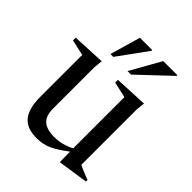

<svg xmlns="http://www.w3.org/2000/svg" viewBox="-204 -838 970 970"><g transform="rotate(45 281.0 -353.0)"><path d="M172.5 -154Q172.5 -121 183.5 -99.5Q194.5 -78 217.8 -67.5Q241 -57 278.5 -57Q316.5 -57 351 -69.2Q385.5 -81.5 406.5 -97.5L416.5 -84.5Q380.5 -56 353.5 -37.5Q326.5 -19 304.5 -8.5Q282.5 2 262 6Q241.5 10 218 10Q148.5 10 116.8 -29.2Q85 -68.5 85 -151.5V-450.5L0 -469.5V-489L177.5 -497.5L172.5 -450.5ZM388 12 386.5 -82V-450.5L301.5 -469.5V-489L479.5 -497.5L474.5 -450.5V-55Q479 -52 488.5 -48Q498 -44 509.2 -39.2Q520.5 -34.5 531.5 -30Q542.5 -25.5 550.5 -23V-11.5L392.5 12ZM304.5 -554.5 396.5 -718H497.5V-713L329.5 -554.5ZM182.5 -554.5 230 -718H318V-713L203 -554.5Z"/></g></svg>

Font: Newsreader 60pt
Style: Regular
Weight: 400
Designer: Hugues Gentile
Foundry: Production Type
Version: Version 1.003